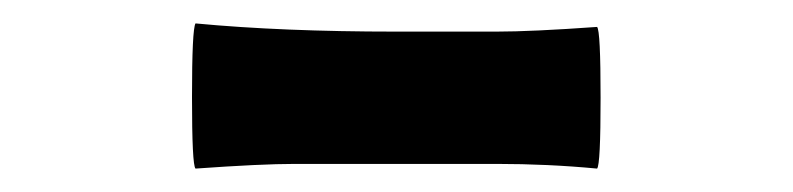

<svg xmlns="http://www.w3.org/2000/svg" viewBox="-20 -815 677 164"><path d="M147 -671Q144 -674 144 -732Q144 -790 147 -795Q221 -788 318 -788H404Q434 -788 490 -792Q493 -789 493 -731.5Q493 -674 490 -671Q448 -675 404 -675H318H232Q203 -675 147 -671Z"/></svg>

Font: GenSekiGothic TW H
Style: Regular
Weight: 900
Version: Version 1.501;PS 1;hotconv 16.6.51;makeotf.lib2.5.65220